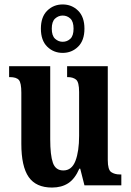

<svg xmlns="http://www.w3.org/2000/svg" viewBox="-20 -834 588 864"><path d="M214 10Q142 10 109 -37.5Q76 -85 76 -187V-417Q76 -461 65 -474Q54 -487 24 -487H21V-536H206V-207Q206 -136 218 -101.5Q230 -67 265 -67Q303 -67 319.5 -110Q336 -153 336 -223V-420Q336 -465 322 -476Q308 -487 285 -487H282V-536H465V-114Q465 -70 480.5 -59.5Q496 -49 519 -49H526V0H360L341 -75H337Q317 -29 287 -9.5Q257 10 214 10ZM262 -596Q221 -596 192.5 -624Q164 -652 164 -705Q164 -758 192.5 -786Q221 -814 262 -814Q303 -814 331.5 -786Q360 -758 360 -705Q360 -652 331.5 -624Q303 -596 262 -596ZM262 -646Q282 -646 296.5 -659.5Q311 -673 311 -705Q311 -737 296.5 -750.5Q282 -764 262 -764Q243 -764 228 -750.5Q213 -737 213 -705Q213 -673 228 -659.5Q243 -646 262 -646Z"/></svg>

Font: Noto Serif Thai ExtraCondensed
Style: Bold
Weight: 700
Width: 2
Designer: Monotype Design Team
Foundry: Monotype Imaging Inc.
Version: Version 2.002; ttfautohint (v1.8.4.7-5d5b)